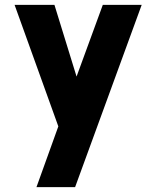

<svg xmlns="http://www.w3.org/2000/svg" viewBox="-20 -520 643 790"><path d="M403 -500H563L289 250H130L220 0L40 -500H204L295 -205Z"/></svg>

Font: Urbanist Black
Style: Regular
Weight: 900
Designer: Corey Hu
Foundry: Corey Hu
Version: Version 1.330; ttfautohint (v1.8.4.7-5d5b)